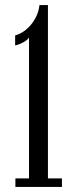

<svg xmlns="http://www.w3.org/2000/svg" viewBox="-20 -741 307 761"><path d="M41 0V-34H95V-593Q92 -586 82 -579.2Q72 -572.5 60.5 -567.5Q49 -562.5 40 -561V-600.5Q53.5 -604 68.5 -613Q83.5 -622 97.5 -637Q111.5 -652 122.2 -672.8Q133 -693.5 136.5 -721H170V-34H225.5V0Z"/></svg>

Font: Imbue Thin 10pt
Style: Regular
Weight: 400
Version: Version 1.102